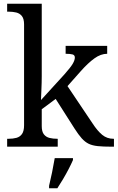

<svg xmlns="http://www.w3.org/2000/svg" viewBox="-20 -780 626 1021"><path d="M18 0V-42H26Q49 -42 67.5 -47Q86 -52 97 -67.5Q108 -83 108 -114V-650Q108 -680 96.5 -694.5Q85 -709 66.5 -713.5Q48 -718 26 -718H18V-760H202V-374Q202 -361 201.5 -340Q201 -319 200 -298Q199 -277 198.5 -262.5Q198 -248 198 -248L323 -385Q355 -421 366.5 -440.5Q378 -460 378 -474Q378 -487 366 -490.5Q354 -494 329 -494V-536H550V-494Q516 -494 482 -469.5Q448 -445 409 -401L339 -322L472 -124Q498 -84 523.5 -63Q549 -42 583 -42H586V0H572Q529 0 500 -3Q471 -6 451.5 -15.5Q432 -25 414.5 -44.5Q397 -64 376 -97L276 -254L202 -199V-109Q202 -80 213.5 -65.5Q225 -51 243.5 -46.5Q262 -42 284 -42H287V0ZM241 208Q249 175 257 136Q265 97 271 61H368V71Q359 92 345 119Q331 146 315 173Q299 200 285 221H241Z"/></svg>

Font: Noto Serif NP Hmong
Style: Regular
Weight: 400
Designer: Dalton Maag Ltd
Foundry: Dalton Maag Ltd
Version: Version 1.001